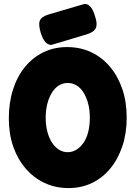

<svg xmlns="http://www.w3.org/2000/svg" viewBox="-20 -939 690 979"><path d="M330 20Q263 20 207.5 -6Q152 -32 111 -79.5Q70 -127 47.5 -191.5Q25 -256 25 -335Q25 -416 46.5 -483Q68 -550 108 -598.5Q148 -647 202.5 -673Q257 -699 322 -699Q389 -699 444.5 -673Q500 -647 540.5 -599Q581 -551 603.5 -485.5Q626 -420 626 -339Q626 -260 604 -194Q582 -128 542.5 -80Q503 -32 449 -6Q395 20 330 20ZM325 -163Q349 -163 370 -176Q391 -189 406.5 -212Q422 -235 430 -267Q438 -299 438 -339Q438 -379 429.5 -411Q421 -443 406 -467Q391 -491 370.5 -503.5Q350 -516 325 -516Q301 -516 280.5 -503.5Q260 -491 245 -467Q230 -443 221.5 -410.5Q213 -378 213 -339Q213 -300 221.5 -267.5Q230 -235 245 -212Q260 -189 280.5 -176Q301 -163 325 -163ZM242 -710Q224 -710 211 -725Q198 -740 188 -771Q175 -813 183 -833.5Q191 -854 227 -865L411 -919Q429 -919 442 -904Q455 -889 464 -858Q478 -818 469 -797Q460 -776 426 -765Z"/></svg>

Font: Fredoka SemiCondensed
Style: Bold
Weight: 700
Width: 4
Designer: Ben Nathan
Foundry: Milena B. Brandão, Ben Nathan
Version: Version 2.001